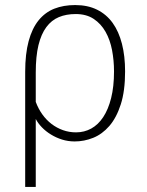

<svg xmlns="http://www.w3.org/2000/svg" viewBox="-20 -547 586 763"><path d="M80.1 195.8V-261.2Q80.1 -333 93.8 -383.5Q107.4 -434.1 133.3 -466.1Q159.2 -498 195.8 -512.5Q232.4 -526.9 278.8 -526.9Q328.6 -526.9 365.7 -508.5Q402.8 -490.2 427.5 -456.1Q452.1 -421.9 464.6 -373Q477.1 -324.2 477.1 -263.2Q477.1 -185.5 460 -132.3Q442.9 -79.1 414.6 -46.4Q386.2 -13.7 350.3 0.7Q314.5 15.1 276.9 15.1Q250.5 15.1 226.6 7.6Q202.6 0 182.4 -12.5Q162.1 -24.9 146.5 -41Q130.9 -57.1 122.1 -74.2V195.8ZM122.1 -142.1Q132.3 -114.7 148.2 -92.5Q164.1 -70.3 184.8 -54.4Q205.6 -38.6 230.2 -29.8Q254.9 -21 282.2 -21Q314.9 -21 342.5 -36.1Q370.1 -51.3 390.1 -81.5Q410.2 -111.8 421.6 -157.2Q433.1 -202.6 433.1 -263.2Q433.1 -306.6 425.3 -347.7Q417.5 -388.7 399.4 -420.7Q381.3 -452.6 352.3 -471.9Q323.2 -491.2 280.8 -491.2Q243.2 -491.2 213.9 -479Q184.6 -466.8 164.1 -439.2Q143.6 -411.6 132.8 -367.4Q122.1 -323.2 122.1 -258.8Z"/></svg>

Font: Clear Sans Thin
Style: Regular
Weight: 250
Foundry: Intel Corporation
Version: Version 1.00